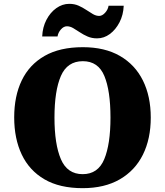

<svg xmlns="http://www.w3.org/2000/svg" viewBox="-20 -971 860 1001"><path d="M411 10Q291 10 212 -36Q133 -82 93.5 -165Q54 -248 54 -359Q54 -470 93.5 -552Q133 -634 212.5 -679.5Q292 -725 412 -725Q526 -725 605 -679.5Q684 -634 725 -551.5Q766 -469 766 -358Q766 -247 725 -164.5Q684 -82 604.5 -36Q525 10 411 10ZM411 -63Q491 -63 523.5 -141Q556 -219 556 -358Q556 -498 524 -575Q492 -652 412 -652Q331 -652 297.5 -575Q264 -498 264 -358Q264 -219 297.5 -141Q331 -63 411 -63ZM486 -771Q459 -771 437 -780.5Q415 -790 396.5 -802.5Q378 -815 361.5 -824.5Q345 -834 329 -834Q312 -834 297.5 -817.5Q283 -801 280 -781H200Q202 -829 222 -867.5Q242 -906 273.5 -928.5Q305 -951 341 -951Q368 -951 389.5 -941.5Q411 -932 429.5 -919.5Q448 -907 464.5 -897.5Q481 -888 497 -888Q513 -888 528 -904.5Q543 -921 546 -941H625Q623 -893 603 -854.5Q583 -816 552.5 -793.5Q522 -771 486 -771Z"/></svg>

Font: Noto Serif Tamil Black
Style: Regular
Weight: 900
Designer: Indian Type Foundry, Tom Grace, and the Monotype Design Team
Foundry: Monotype Imaging Inc.
Version: Version 2.004; ttfautohint (v1.8.4.7-5d5b)